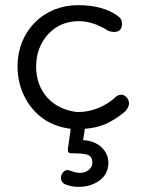

<svg xmlns="http://www.w3.org/2000/svg" viewBox="-20 -484 560 744"><path d="M309 15C338 13 363 7 386 -2C415 -15 442 -32 466 -53C475 -64 480 -74 480 -83C480 -100 466 -117 450 -117C442 -117 435 -114 429 -109C393 -74 337 -50 286 -50C283 -50 280 -50 277 -50C185 -61 120 -127 120 -226C120 -276 136 -318 167 -352C198 -385 237 -402 286 -402C335 -402 375 -380 403 -363C410 -362 417 -360 421 -360C442 -360 453 -371 453 -392C453 -405 448 -414 438 -421C399 -450 347 -464 282 -464C150 -464 48 -365 48 -227C48 -138 89 -61 158 -17C187 0 219 11 254 15L243 94C243 96 243 97 243 99C243 106 247 110 256 110C259 110 263 110 266 110C281 110 296 111 313 114C330 117 338 128 338 147C338 168 317 186 290 186C280 186 268 183 254 178C249 176 245 175 241 175C231 175 219 185 216 202C216 218 223 228 238 232C255 239 271 240 286 240C316 240 343 232 366 215C389 198 400 175 400 146C400 105 366 62 302 59Z"/></svg>

Font: Dongle Light
Style: Regular
Weight: 300
Designer: Yanghee Ryu
Foundry: Yanghee Ryu
Version: Version 2.000